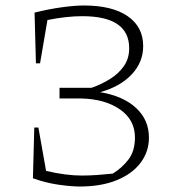

<svg xmlns="http://www.w3.org/2000/svg" viewBox="-20 -673 641 700"><path d="M100 -23 105 -208H120L148 -50Q220 -33 278 -33Q306 -33 334 -35Q362 -37 391 -40Q424 -60 448 -91Q472 -122 472 -172Q472 -236 417.5 -274Q363 -312 276 -314H197V-353H314Q351 -366 382 -385.5Q413 -405 432 -432.5Q451 -460 451 -497Q451 -614 280 -614Q223 -614 153 -600L126 -442H111L106 -627Q158 -640 205.5 -646.5Q253 -653 286 -653Q389 -653 445.5 -614Q502 -575 502 -505Q502 -446 460 -401.5Q418 -357 345 -337Q429 -323 476 -279.5Q523 -236 523 -171Q523 -120 492.5 -79.5Q462 -39 405.5 -16Q349 7 271 7Q240 7 194 0.5Q148 -6 100 -23Z"/></svg>

Font: Piazzolla SC ExtraLight
Style: Regular
Weight: 200
Designer: Juan Pablo del Peral
Foundry: Huerta Tipografica
Version: Version 1.330